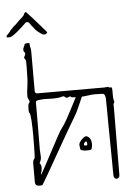

<svg xmlns="http://www.w3.org/2000/svg" viewBox="-94 -892 652 937"><g transform="rotate(-5 232.5 -424.0)"><path d="M439 0Q434 0 429.5 -4.5Q425 -9 425 -18Q425 -19 424.5 -43Q424 -67 424 -105.5Q424 -144 423 -188.5Q422 -233 422 -275Q422 -317 421.5 -349Q421 -381 421 -393Q420 -418 406.5 -419Q393 -420 368 -420Q354 -420 334.5 -417Q315 -414 305 -414Q295 -392 283 -364Q271 -336 260 -319Q249 -301 231 -270Q213 -239 191.5 -201.5Q170 -164 148.5 -126Q127 -88 108 -55Q89 -22 76 -1Q76 -1 67 0.5Q58 2 49 -1.5Q40 -5 40 -20V-111Q40 -125 49 -135Q50 -136 50.5 -152Q51 -168 51.5 -193.5Q52 -219 52 -246Q52 -285 50 -318.5Q48 -352 43 -358Q41 -360 40.5 -365Q40 -370 40 -374Q40 -384 41 -393Q42 -402 49 -411Q50 -413 45 -422.5Q40 -432 40 -439Q40 -460 44.5 -488Q49 -516 49 -574V-605Q49 -616 43.5 -622Q38 -628 44 -636Q48 -643 48 -647Q48 -652 44 -655.5Q40 -659 40 -666Q40 -674 44 -680.5Q48 -687 49 -694Q52 -697 59 -697Q66 -697 73 -697Q73 -683 74.5 -678.5Q76 -674 77 -669.5Q78 -665 78 -651V-461Q78 -449 91 -449H417Q425 -449 431 -450Q437 -451 439 -449Q444 -445 450 -447Q456 -449 456 -432V-410Q456 -403 456.5 -395.5Q457 -388 461 -374Q455 -367 455.5 -360Q456 -353 456 -346L454 -18Q454 -9 449 -4.5Q444 0 439 0ZM72 -52Q74 -51 84.5 -70Q95 -89 110.5 -118Q126 -147 142.5 -178Q159 -209 172.5 -234Q186 -259 194 -269Q206 -284 221 -311Q236 -338 250.5 -366.5Q265 -395 275 -414Q267 -415 255 -415Q251 -420 247 -420Q244 -420 239.5 -417.5Q235 -415 232 -415Q226 -415 222 -420Q218 -425 211 -423Q198 -419 185.5 -418Q173 -417 162 -417Q152 -417 142.5 -417.5Q133 -418 123 -418Q107 -418 89 -415Q79 -414 79 -404Q79 -374 79 -334Q79 -294 78.5 -251.5Q78 -209 78 -171Q78 -164 79 -155.5Q80 -147 80 -139Q80 -132 78 -124.5Q76 -117 71 -109Q79 -100 79 -86Q79 -77 77.5 -71.5Q76 -66 72 -52ZM323 -151Q319 -151 308 -150.5Q297 -150 287 -152Q277 -154 275 -159Q274 -167 272.5 -177Q271 -187 279 -197Q283 -204 295 -213.5Q307 -223 314 -218Q334 -209 334 -178Q334 -171 331.5 -161Q329 -151 323 -151ZM308 -175Q310 -175 310.5 -178Q311 -181 311 -183Q311 -191 307 -194Q305 -196 301.5 -192.5Q298 -189 297 -187Q295 -185 295 -182.5Q295 -180 295 -177Q296 -175 301.5 -175Q307 -175 308 -175ZM142 -733Q128 -741 118.5 -749Q109 -757 106 -761Q104 -763 97.5 -772Q91 -781 89 -782Q87 -785 83.5 -790.5Q80 -796 78 -797Q72 -800 70 -800Q68 -800 63 -798Q59 -794 48 -783.5Q37 -773 23.5 -761.5Q10 -750 -1.5 -742Q-13 -734 -18 -734Q-26 -733 -32 -733.5Q-38 -734 -34 -743Q-28 -749 -22 -755.5Q-16 -762 -12 -769Q-7 -772 -1 -779.5Q5 -787 11 -790Q19 -797 22.5 -801.5Q26 -806 33 -812Q41 -819 49 -826Q57 -833 61 -844Q63 -848 67 -848.5Q71 -849 73 -845Q84 -833 99.5 -816Q115 -799 130 -781.5Q145 -764 155 -752.5Q165 -741 164 -740Q162 -739 159 -736Q156 -733 154 -733Q149 -731 142 -733Z"/></g></svg>

Font: Sankofa Display
Style: Regular
Weight: 400
Designer: Batsirai Madzonga
Foundry: Batsirai Madzonga
Version: Version 1.000; ttfautohint (v1.8.4.7-5d5b)